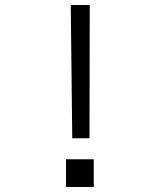

<svg xmlns="http://www.w3.org/2000/svg" viewBox="-20 -748 640 768"><path d="M338 -195H269L263 -728H339ZM355 0H244V-111H355Z"/></svg>

Font: Orbit
Style: Regular
Weight: 400
Designer: Sooun Cho
Foundry: JAMO
Version: Version 1.000; ttfautohint (v1.8.4.7-5d5b);gftools[0.9.29]